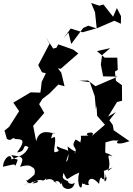

<svg xmlns="http://www.w3.org/2000/svg" viewBox="-24 -1194 887 1285"><path d="M659 -825 651 -762 666 -683 763 -681 615 -617 565 -655 506 -654 577 -644 610 -551 618 -462 622 -488 626 -419 678 -359 584 -278C637 -325 521 -305 569 -287C487 -281 531 -299 514 -245C525 -230 501 -253 482 -260C441 -202 504 -214 475 -164C480 -201 503 -154 428 -214C439 -156 434 -117 418 -112C452 -212 433 -175 357 -215C351 -190 394 -186 344 -175C327 -175 356 -259 341 -278C242 -236 267 -197 293 -219C327 -251 317 -318 343 -303C329 -295 242 -347 218 -249L198 -352L272 -438L238 -497L259 -531L309 -570L366 -628L408 -617L386 -708L364 -736L383 -734L500 -836L466 -862L366 -897L353 -874L332 -869L281 -947L308 -902L232 -758L257 -710L283 -704L255 -646L250 -601L246 -574L181 -576L65 -507L104 -450L37 -345L6 -320L22 -265C57 -241 54 -284 78 -264C105 -259 165 -275 90 -174C160 -180 116 -235 167 -210C143 -149 90 -144 52 -127C54 -173 0 -142 -4 -78C45 -87 93 -109 75 -72C113 -168 86 -96 52 -156C128 -144 141 -144 110 -77C200 -108 201 -46 164 -122C162 -57 221 -97 207 -26C167 12 139 28 153 11C162 57 233 15 218 -2C163 67 230 -6 128 50C241 -8 258 29 192 34C266 -19 249 39 287 -2C268 36 313 -39 367 53C331 -4 331 -7 337 24C391 -3 375 76 394 17C371 73 466 98 476 28C446 58 402 0 456 27C389 5 392 0 401 -37C435 31 410 1 506 -39C484 49 527 95 525 32C533 43 549 39 563 -2C519 23 538 50 573 44C556 32 575 -38 639 37C646 -35 665 8 662 4C694 15 682 -62 681 -6C687 -27 697 13 677 20C670 5 681 -80 657 -45C745 -75 744 -87 698 -49C730 -126 670 -170 729 -147C676 -194 678 -130 682 -241C756 -262 716 -252 782 -253C760 -262 723 -208 843 -249L737 -322L731 -357L708 -389L751 -444L699 -413L759 -511L793 -520L792 -624L752 -653L745 -715L764 -726L761 -808H677L625 -852L714 -872ZM434 -976 453 -900 533 -1007 566 -1022 623 -1004 741 -1055 785 -1035 786 -1086 758 -1140 733 -1082 668 -1164 641 -1156 586 -1174 612 -1112 623 -1005 529 -978 449 -1003 402 -939Z"/></svg>

Font: Hussar Lance
Style: ExBdObl
Weight: 700
Foundry: Cannot Into Space Fonts, PlusOne Fonts
Version: Version 2.270